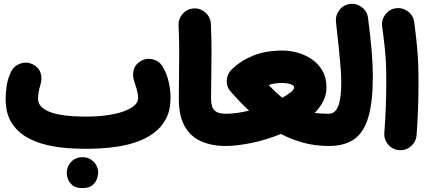

<svg xmlns="http://www.w3.org/2000/svg" viewBox="-20 -695 2208 995"><path d="M9.3 -182.1Q9.3 -217.3 15.1 -253.9Q21 -290.5 37.6 -323.7Q52.7 -354.5 86.2 -365.7Q119.6 -377 150.4 -361.3Q180.7 -346.2 190.4 -316.9Q200.2 -287.6 187.5 -248.5Q183.1 -235.4 180.2 -216.8Q177.2 -198.2 177.2 -182.1Q177.2 -139.2 237.8 -115Q298.3 -90.8 426.8 -90.8Q508.3 -90.8 568.8 -103.5Q629.4 -116.2 662.6 -137.9Q695.8 -159.7 695.8 -187Q695.8 -207.5 688.7 -232.2Q681.6 -256.8 678.7 -264.6Q664.6 -299.3 672.4 -330.6Q680.2 -361.8 710 -378.9Q739.7 -396 773.4 -387Q807.1 -377.9 824.2 -347.7Q843.8 -314 853.8 -272.5Q863.8 -231 863.8 -187Q863.8 -123.5 840.1 -79.1Q816.4 -34.7 777.1 -5.9Q737.8 22.9 689.9 39.8Q642.1 56.6 592.8 64.2Q543.5 71.8 500 74Q456.5 76.2 426.8 76.2Q387.2 76.2 333.3 72.8Q279.3 69.3 222.9 56.4Q166.5 43.5 117.9 15.6Q69.3 -12.2 39.3 -60.1Q9.3 -107.9 9.3 -182.1ZM326.2 198.7Q326.2 168 348.9 143.8Q371.6 119.6 405.8 119.6Q431.2 119.6 448.7 130.4Q466.3 141.1 476.1 156.7Q488.8 176.8 488.8 198.7Q488.8 214.4 481.9 233.4Q475.1 252.4 457.3 266.1Q439.5 279.8 407.2 279.8Q374 279.8 356.7 265.9Q339.4 252 332.5 233.9Q326.2 216.8 326.2 198.7Z M906.7 -182.6Q906.7 -248.5 907.7 -306.4Q908.7 -364.3 908.7 -426Q908.7 -487.8 905.3 -564Q904.3 -598.6 927.7 -624.3Q951.2 -649.9 985.4 -651.4Q1019.5 -652.8 1045.4 -629.2Q1071.3 -605.5 1072.8 -570.8Q1076.2 -496.1 1076.2 -433.8Q1076.2 -371.6 1075 -312Q1073.7 -252.4 1073.7 -185.1Q1073.7 -141.1 1091.1 -123.3Q1108.4 -105.5 1149.9 -105.5H1150.4Q1185.1 -105.5 1209.2 -81.1Q1233.4 -56.6 1233.4 -22Q1233.4 12.2 1209.2 36.9Q1185.1 61.5 1150.4 61.5H1149.9Q1076.7 61.5 1022 37.1Q967.3 12.7 937 -41Q906.7 -94.7 906.7 -182.6Z M1066.9 -22Q1066.9 -56.6 1091.6 -81.1Q1116.2 -105.5 1150.4 -105.5Q1179.2 -105.5 1209.7 -109.9Q1240.2 -114.3 1270.5 -121.6Q1245.6 -145 1221.4 -170.2Q1197.3 -195.3 1173.8 -222.7Q1162.1 -235.8 1157.7 -252.7Q1153.3 -269.5 1156.2 -286.1Q1158.7 -306.2 1169.9 -322.3Q1177.2 -332.5 1186.5 -340.3Q1228.5 -380.9 1292.7 -407Q1356.9 -433.1 1445.3 -433.1Q1482.9 -433.1 1522.7 -421.9Q1562.5 -410.6 1596.4 -387.5Q1630.4 -364.3 1651.1 -328.1Q1671.9 -292 1671.9 -241.7Q1671.9 -204.6 1655.5 -171.6Q1639.2 -138.7 1610.8 -109.9Q1643.1 -105.5 1684.1 -105.5H1684.6Q1719.2 -105.5 1743.4 -81.1Q1767.6 -56.6 1767.6 -22Q1767.6 12.2 1743.4 36.9Q1719.2 61.5 1684.6 61.5H1684.1Q1615.7 61.5 1554 45.2Q1492.2 28.8 1436 -1Q1361.3 29.8 1284.2 45.7Q1207 61.5 1150.4 61.5Q1116.2 61.5 1091.6 36.9Q1066.9 12.2 1066.9 -22ZM1438.5 -265.1Q1404.8 -265.1 1372.1 -254.4Q1410.6 -214.4 1442.9 -188Q1470.7 -203.6 1487.5 -217.8Q1504.4 -231.9 1504.4 -240.7Q1504.4 -252.9 1485.1 -259Q1465.8 -265.1 1438.5 -265.1Z M1601.1 -22Q1601.1 -56.6 1625.7 -81.1Q1650.4 -105.5 1684.6 -105.5Q1716.3 -105.5 1732.4 -144.3Q1748.5 -183.1 1748.5 -268.6Q1748.5 -295.9 1745.8 -334.5Q1743.2 -373 1737.3 -432.4Q1731.4 -491.7 1721.2 -580.1Q1717.3 -614.3 1738 -642.1Q1758.8 -669.9 1793 -674.3Q1827.1 -678.7 1855 -657.7Q1882.8 -636.7 1887.2 -602.5Q1900.4 -500.5 1906.2 -429Q1912.1 -357.4 1912.1 -299.3Q1912.1 -168.5 1889.2 -89.1Q1866.2 -9.8 1816.2 25.9Q1766.1 61.5 1684.6 61.5Q1650.4 61.5 1625.7 36.9Q1601.1 12.2 1601.1 -22Z M1960.4 -558.1Q1956.1 -592.3 1977.1 -620.1Q1998 -647.9 2032.2 -652.3Q2066.4 -656.7 2094.2 -635.7Q2122.1 -614.7 2126.5 -580.6Q2135.3 -514.6 2140.1 -464.8Q2145 -415 2147 -369.1Q2148.9 -323.2 2148.9 -268.6Q2148.9 -196.3 2146.2 -125Q2143.6 -53.7 2138.7 6.3Q2135.7 40.5 2109.1 63.2Q2082.5 85.9 2047.9 83Q2013.7 80.1 1991.2 53.5Q1968.8 26.9 1971.7 -7.3Q1976.6 -67.9 1979.2 -137.9Q1981.9 -208 1981.9 -277.3Q1981.9 -325.2 1980.2 -364.3Q1978.5 -403.3 1973.9 -448.2Q1969.2 -493.2 1960.4 -558.1Z"/></svg>

Font: Mikhak-DS1-FD Black
Style: Regular
Weight: 900
Designer: Amin Abedi
Version: Version 3.2